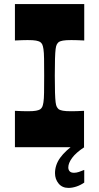

<svg xmlns="http://www.w3.org/2000/svg" viewBox="-20 -720 484 939"><path d="M53 0V-178Q73 -177 88 -176.5Q103 -176 115 -176Q143 -176 156 -178.5Q169 -181 176 -185Q183 -190 186.5 -197Q190 -204 192.5 -220Q195 -236 195.5 -267Q196 -298 196 -350Q196 -402 195.5 -433Q195 -464 192.5 -480Q190 -496 186.5 -503Q183 -510 176 -515Q169 -519 156 -521.5Q143 -524 115 -524Q103 -524 88 -523.5Q73 -523 53 -522V-700H392V-522Q373 -523 357.5 -523.5Q342 -524 329 -524Q301 -524 288 -521.5Q275 -519 268 -515Q262 -510 258 -503Q254 -496 252 -480Q250 -464 249 -433Q248 -402 248 -350Q248 -298 249 -267Q250 -236 252 -220Q254 -204 258 -197Q262 -190 268 -185Q275 -181 288 -178.5Q301 -176 329 -176Q341 -176 356.5 -176.5Q372 -177 391 -178V0ZM315 199Q284 199 266.5 177.5Q249 156 249 127Q249 87 274 52Q299 17 355 -23L392 0Q351 27 332.5 52.5Q314 78 314 99Q314 110 320.5 117.5Q327 125 342 125Q353 125 365.5 121Q378 117 392 111V173Q373 186 353 192.5Q333 199 315 199Z"/></svg>

Font: Ojuju
Style: Bold
Weight: 700
Designer: Chisaokwu Joboson, Mirko Velimirovic
Foundry: Udi Foundry
Version: Version 1.000